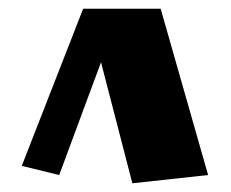

<svg xmlns="http://www.w3.org/2000/svg" viewBox="-20 -779 530 441"><path d="M349 -759H171L30 -398L116 -377L212 -636L284 -358L458 -377Z"/></svg>

Font: Peralta
Style: Regular
Weight: 400
Designer: Astigmatic (AOETI)
Foundry: Astigmatic (AOETI)
Version: Version 1.000